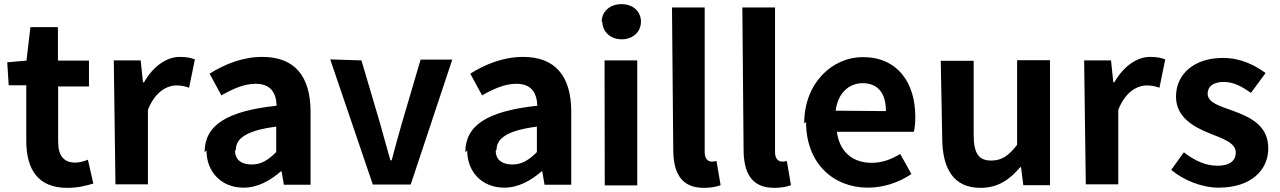

<svg xmlns="http://www.w3.org/2000/svg" viewBox="-20 -851 6187 928"><path d="M22 -439H107V-171C107 -34 162 57 305 57C357 57 399 46 431 36L405 -79C388 -72 364 -65 344 -65C290 -65 261 -97 261 -166V-433H410V-558H260V-720H127L108 -558L15 -550Z M538 40H695V-320C729 -407 786 -438 833 -438C857 -438 874 -434 894 -427L922 -564C903 -571 883 -576 849 -576C786 -576 721 -532 676 -453H671L660 -559H530Z M978 -124C978 -21 1049 56 1157 56C1226 56 1286 22 1338 -23H1341L1352 42H1481V-311C1481 -485 1402 -576 1248 -576C1152 -576 1065 -540 993 -495L1050 -390C1106 -422 1160 -446 1216 -446C1290 -446 1315 -400 1317 -340C1074 -314 969 -245 969 -115ZM1120 -127C1120 -181 1169 -220 1315 -239V-116C1277 -78 1243 -56 1197 -56C1150 -56 1116 -76 1116 -123Z M1576 -564 1782 41H1965L2166 -563H2013L1924 -261C1907 -201 1889 -138 1873 -76H1867C1850 -137 1832 -199 1816 -258L1727 -559Z M2238 -124C2238 -21 2309 56 2417 56C2486 56 2546 22 2598 -23H2601L2612 42H2741V-311C2741 -485 2662 -576 2508 -576C2412 -576 2325 -540 2253 -495L2310 -390C2366 -422 2420 -446 2476 -446C2550 -446 2575 -400 2577 -340C2334 -314 2229 -245 2229 -115ZM2380 -127C2380 -181 2429 -220 2575 -239V-116C2537 -78 2503 -56 2457 -56C2410 -56 2376 -76 2376 -123Z M2891 -748C2891 -698 2930 -661 2985 -661C3039 -661 3078 -697 3078 -746C3078 -797 3038 -831 2984 -831C2928 -831 2888 -796 2888 -744ZM2903 45H3060V-559H2902Z M3234 -129C3234 -16 3272 57 3382 57C3418 57 3445 51 3463 44L3443 -73C3432 -70 3427 -70 3420 -70C3404 -70 3386 -81 3386 -116V-815H3228Z M3574 -129C3574 -16 3612 57 3722 57C3758 57 3785 51 3803 44L3783 -73C3772 -70 3767 -70 3760 -70C3744 -70 3726 -81 3726 -116V-815H3568Z M3876 -261C3876 -62 4007 56 4175 56C4250 56 4326 31 4385 -10L4331 -107C4287 -80 4243 -64 4193 -64C4103 -64 4038 -115 4025 -214H4397C4401 -228 4404 -257 4404 -286C4404 -453 4317 -575 4150 -575C4005 -575 3867 -452 3867 -255ZM4019 -316C4030 -404 4086 -449 4149 -449C4226 -449 4262 -397 4262 -314Z M4534 -186C4534 -34 4590 57 4719 57C4802 57 4860 18 4911 -43H4915L4926 44H5055V-560H4896V-151C4854 -97 4821 -75 4771 -75C4712 -75 4686 -107 4686 -200V-557H4527Z M5228 40H5385V-320C5419 -407 5476 -438 5523 -438C5547 -438 5564 -434 5584 -427L5612 -564C5593 -571 5573 -576 5539 -576C5476 -576 5411 -532 5366 -453H5361L5350 -559H5220Z M5641 -30C5700 20 5789 56 5870 56C6027 56 6110 -29 6110 -134C6110 -246 6021 -285 5941 -315C5877 -338 5817 -354 5817 -398C5817 -432 5842 -455 5896 -455C5941 -455 5983 -433 6026 -402L6097 -498C6046 -535 5979 -571 5890 -571C5753 -571 5664 -494 5664 -384C5664 -283 5752 -236 5828 -206C5891 -181 5953 -160 5953 -114C5953 -76 5926 -50 5865 -50C5808 -50 5756 -73 5702 -115Z"/></svg>

Font: GenEiGothic-pro-Regular
Style: Bold
Weight: 700
Designer: Ryoko NISHIZUKA (kana & ideographs); Paul D. Hunt (Latin, Greek & Cyrillic); Wenlong ZHANG (bopomofo); Sandoll Communica
Foundry: Adobe Systems Incorporated; o_tamon
Version: Version 1.000.140830